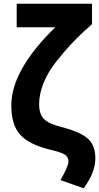

<svg xmlns="http://www.w3.org/2000/svg" viewBox="-20 -806 534 1035"><path d="M494 48Q494 123 431 209L306 165Q349 90 349 65Q349 39 328 26.5Q307 14 247 0Q137 -27 89 -79.5Q41 -132 41 -238Q41 -428 278 -659H70V-786H476V-676Q443 -646 440 -643V-644Q394 -601 360 -564.5Q326 -528 282.5 -473Q239 -418 215 -359Q191 -300 191 -245Q191 -191 217 -164.5Q243 -138 313 -121Q415 -94 454.5 -58Q494 -22 494 48Z"/></svg>

Font: Repo
Style: Bold
Weight: 700
Designer: Stefan Peev
Foundry: Context Ltd
Version: Version 001.000